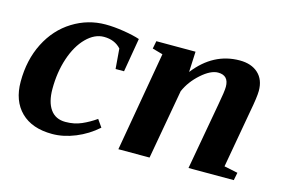

<svg xmlns="http://www.w3.org/2000/svg" viewBox="-70 -617 1139 772"><g transform="rotate(15 500.0 -230.5)"><path d="M190.9 9.8Q106.9 9.8 60.8 -35.6Q14.6 -81.1 14.6 -161.1Q14.6 -251.5 50.5 -322.3Q86.4 -393.1 149.4 -432.1Q212.4 -471.2 285.6 -471.2Q320.8 -471.2 362.1 -464.6Q403.3 -458 429.2 -449.2L405.3 -308.6H370.1L363.3 -392.1Q336.9 -421.4 292 -421.4Q253.4 -421.4 219 -387Q184.6 -352.5 165 -293.7Q145.5 -234.9 145.5 -166Q145.5 -111.3 167 -81.1Q188.5 -50.8 230 -50.8Q266.6 -50.8 296.6 -64Q326.7 -77.1 354.5 -96.7L376 -65.9Q335.9 -30.3 286.9 -10.3Q237.8 9.8 190.9 9.8Z M816.9 -354Q816.9 -401.4 772.5 -401.4Q741.7 -401.4 703.1 -367.2Q664.6 -333 646 -290L594.2 0H464.4L536.6 -414.6L493.2 -426.8L499.5 -459H662.6L658.7 -373.5Q734.4 -471.2 844.2 -471.2Q892.6 -471.2 920.9 -445.3Q949.2 -419.4 949.2 -372.6Q949.2 -347.2 937 -283.2L894.5 -43.9L951.2 -32.2L944.8 0H756.3L806.2 -277.8Q816.9 -334.5 816.9 -354Z"/></g></svg>

Font: Tinos
Style: Bold Italic
Weight: 700
Italic angle: -16.333°
Designer: Steve Matteson
Foundry: Monotype Imaging Inc.
Version: Version 1.23